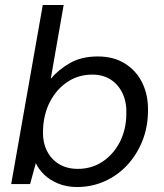

<svg xmlns="http://www.w3.org/2000/svg" viewBox="-20 -740 661 772"><path d="M289 12Q248 12 214 -2Q180 -16 157.5 -38Q135 -60 124 -84L101 0H25L152 -720H236L184 -423Q214 -459 260.5 -486Q307 -513 373 -513Q438 -513 484 -483.5Q530 -454 553.5 -404Q577 -354 575 -290Q574 -226 551.5 -171Q529 -116 490.5 -75Q452 -34 400.5 -11Q349 12 289 12ZM293 -61Q348 -61 391.5 -89.5Q435 -118 461 -167.5Q487 -217 488 -280Q490 -327 473.5 -363Q457 -399 426 -419.5Q395 -440 351 -440Q295 -440 251 -410.5Q207 -381 181 -331Q155 -281 153 -217Q151 -170 168 -135Q185 -100 217 -80.5Q249 -61 293 -61Z"/></svg>

Font: DM Sans 18pt
Style: Italic
Weight: 400
Italic angle: -10°
Designer: Colophon Foundry, Jonny Pinhorn
Foundry: Colophon Foundry
Version: Version 4.004;gftools[0.9.30]